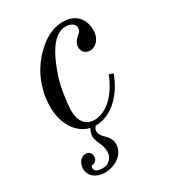

<svg xmlns="http://www.w3.org/2000/svg" viewBox="-166 -545 756 845"><g transform="rotate(-30 212.0 -122.0)"><path d="M41 148C41 192 81 212 115 212C176 212 222 174 222 126C222 105 211 89 194 72C179 57 174 47 174 36C174 31 175 26 178 21L184 12H186C269 12 338 -62 368 -148L347 -155C339 -133 289 -12 191 -12C159 -12 124 -34 124 -98C124 -130 134 -211 150 -258C170 -318 213 -432 286 -432C324 -432 333 -410 333 -402C333 -394 332 -384 322 -376C307 -365 290 -348 290 -324C290 -307 302 -286 329 -286C360 -286 386 -316 386 -356C386 -432 333 -456 290 -456C228 -456 183 -426 140 -381C80 -318 52 -235 52 -158C52 -77 92 -6 159 9L157 13C150 26 148 37 148 47C148 59 152 70 158 83C165 99 172 115 172 136C172 160 157 190 117 190C85 190 78 178 78 165C78 159 82 154 87 154C99 154 111 142 111 128C111 110 102 97 83 97C57 97 41 126 41 148Z"/></g></svg>

Font: Old Standard
Style: Italic
Weight: 400
Italic angle: -15.2°
Designer: Alexey Kryukov <alexios@thessalonica.org.ru>
Version: Version 2.0